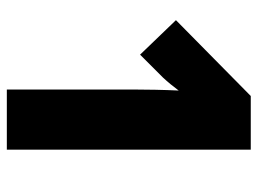

<svg xmlns="http://www.w3.org/2000/svg" viewBox="-116 -638 754 562"><g transform="rotate(90 261.0 -357.0)"><path d="M418 0V-714H261L39 -495L140 -390L207 -457C221 -472 233 -487 245 -503C243 -461 242 -407 242 -369V0Z"/></g></svg>

Font: Noto Sans Hebrew Condensed Black
Style: Regular
Weight: 900
Width: 3
Designer: Monotype Design Team
Foundry: Monotype Imaging Inc.
Version: Version 2.004